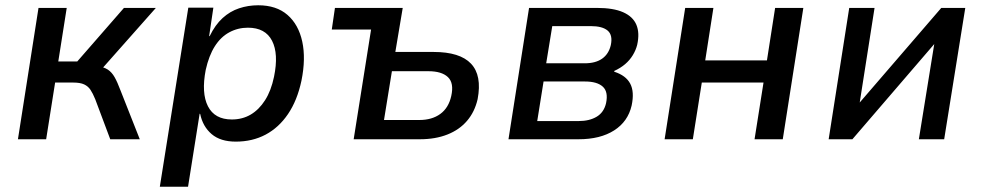

<svg xmlns="http://www.w3.org/2000/svg" viewBox="-20 -528 3727 728"><path d="M48 0 126 -498H233L201 -295H273L450 -498H571L354 -253L344 -279Q374 -274 389 -264Q404 -254 414.5 -235.5Q425 -217 437 -185L510 0H398L341 -152Q332 -174 323 -187.5Q314 -201 299 -208Q284 -215 257 -215H189L155 0Z M586 180 694 -499H789L773 -391H775Q796 -434 824 -459.5Q852 -485 886.5 -496.5Q921 -508 959 -508Q1028 -508 1070 -471.5Q1112 -435 1126 -370.5Q1140 -306 1123 -222Q1107 -147 1072 -95.5Q1037 -44 987 -17.5Q937 9 874 9Q816 9 782.5 -19.5Q749 -48 739 -96L737 -97L693 180ZM859 -75Q899 -75 930.5 -93.5Q962 -112 985 -148Q1008 -184 1019 -237Q1037 -324 1011.5 -373.5Q986 -423 920 -423Q882 -423 849.5 -405.5Q817 -388 794.5 -352.5Q772 -317 760 -263Q743 -175 768.5 -125Q794 -75 859 -75Z M1321 0 1387 -416H1238L1250 -498H1507L1479 -331H1624Q1724 -331 1766 -286.5Q1808 -242 1791 -152Q1780 -104 1751 -70Q1722 -36 1676.5 -18Q1631 0 1572 0ZM1436 -73H1570Q1618 -73 1649.5 -96Q1681 -119 1691 -164Q1702 -213 1678.5 -235.5Q1655 -258 1604 -258H1466Z M1908 0 1986 -498H2243Q2306 -498 2343 -481.5Q2380 -465 2393 -434Q2406 -403 2396 -358Q2391 -338 2379.5 -319Q2368 -300 2350.5 -285Q2333 -270 2309 -259V-256Q2353 -242 2369.5 -211Q2386 -180 2375 -128Q2361 -67 2308.5 -33.5Q2256 0 2174 0ZM2017 -69H2174Q2215 -69 2242.5 -85.5Q2270 -102 2278 -137Q2287 -180 2265.5 -199.5Q2244 -219 2198 -219H2041ZM2051 -288H2197Q2238 -288 2263 -305.5Q2288 -323 2296 -357Q2304 -395 2284 -412Q2264 -429 2220 -429H2074Z M2500 0 2578 -498H2685L2654 -299H2888L2919 -498H3026L2948 0H2841L2875 -215H2641L2607 0Z M3122 0 3200 -498H3296L3238 -128H3230L3549 -498H3640L3560 0H3464L3524 -371H3531L3212 0Z"/></svg>

Font: Nunito Sans 7pt SemiCondensed SemiBold
Style: Italic
Weight: 600
Width: 4
Italic angle: -9°
Designer: Vernon Adams
Foundry: Vernon Adams
Version: Version 3.101;gftools[0.9.27]